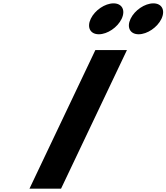

<svg xmlns="http://www.w3.org/2000/svg" viewBox="-20 -1123 991 1143"><path d="M655.9 -1103C604.9 -1103 544.4 -1062 520.2 -1011C495.9 -960 517.4 -919 568.4 -919C619.4 -919 679.9 -960 704.2 -1011C728.4 -1062 706.9 -1103 655.9 -1103ZM892.9 -1103C841.9 -1103 781.4 -1062 757.2 -1011C732.9 -960 754.4 -919 805.4 -919C856.4 -919 916.9 -960 941.2 -1011C965.4 -1062 943.9 -1103 892.9 -1103ZM735.7 -825H547.7L155.5 0H343.5Z"/></svg>

Font: Hussar
Style: BdSuprExtOblFive
Weight: 700
Foundry: Cannot Into Space Fonts
Version: Version 2.00